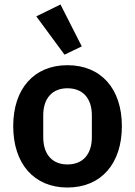

<svg xmlns="http://www.w3.org/2000/svg" viewBox="-20 -825 603 857"><path d="M268 -581 345 -618 250 -805 142 -752ZM281 12C431 12 524 -94 524 -262C524 -429 431 -534 281 -534C132 -534 39 -429 39 -262C39 -94 132 12 281 12ZM281 -91C215 -91 173 -134 173 -213V-310C173 -388 215 -431 281 -431C348 -431 390 -388 390 -310V-213C390 -134 348 -91 281 -91Z"/></svg>

Font: IBM Plex Thai Looped SemiBold
Style: Regular
Weight: 600
Designer: Mike Abbink, Paul van der Laan, Pieter van Rosmalen, Ben Mitchell, Mark Frömberg
Foundry: Bold Monday
Version: Version 1.0